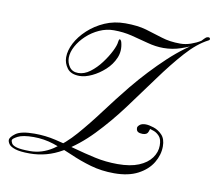

<svg xmlns="http://www.w3.org/2000/svg" viewBox="-81 -620 808 716"><g transform="rotate(10 323.0 -262.5)"><path d="M394 18Q346 18 304.5 6Q263 -6 226 -22.5Q189 -39 152 -51Q115 -63 76 -63Q35 -63 16 -53Q-3 -43 -3 -37Q-3 -32 1 -25Q5 -18 20.5 -13.5Q36 -9 71 -9Q116 -9 156.5 -35.5Q197 -62 235 -105.5Q273 -149 312.5 -202Q352 -255 395 -308Q452 -377 513 -434Q574 -491 637 -525L641 -523Q638 -521 615 -508.5Q592 -496 560 -485Q528 -474 494 -474Q464 -474 433 -482.5Q402 -491 369.5 -499Q337 -507 301 -507Q273 -507 246.5 -495Q220 -483 199 -463.5Q178 -444 165.5 -421Q153 -398 153 -377Q153 -358 164 -342.5Q175 -327 197 -327Q220 -327 242 -343.5Q264 -360 282 -384Q300 -408 311.5 -431Q323 -454 324 -467Q326 -481 330.5 -477Q335 -473 336 -467Q344 -436 332.5 -409Q321 -382 298.5 -361.5Q276 -341 250.5 -329Q225 -317 204 -317Q171 -317 157 -336Q143 -355 143 -377Q143 -403 157.5 -431Q172 -459 199 -484Q226 -509 261.5 -524.5Q297 -540 339 -540Q386 -540 418.5 -530.5Q451 -521 482 -511Q513 -501 553 -501Q573 -501 593 -508Q613 -515 629 -525Q631 -527 637.5 -534Q644 -541 649 -542Q657 -544 659 -539Q661 -534 655 -531Q614 -510 572.5 -463.5Q531 -417 487.5 -357Q444 -297 397.5 -234.5Q351 -172 300 -119Q249 -66 192.5 -33Q136 0 71 0Q35 0 16.5 -6Q-2 -12 -8 -20.5Q-14 -29 -14 -36Q-14 -47 6 -61.5Q26 -76 77 -76Q118 -76 156.5 -67Q195 -58 234.5 -47Q274 -36 315 -27Q356 -18 401 -18Q449 -18 480.5 -31Q512 -44 528 -66Q544 -88 544 -113Q544 -137 534 -148Q524 -159 513 -163Q502 -167 498 -168Q498 -168 494 -156.5Q490 -145 473 -145Q462 -145 455.5 -149Q449 -153 449 -164Q449 -169 456.5 -175.5Q464 -182 479 -182Q491 -182 509.5 -176Q528 -170 542 -155Q556 -140 556 -112Q556 -80 538 -50Q520 -20 484 -1Q448 18 394 18Z"/></g></svg>

Font: Kapakana
Style: Regular
Weight: 400
Designer: Kousuke Nagai
Version: Version 1.002